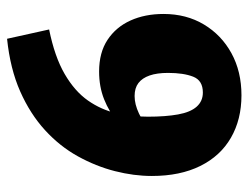

<svg xmlns="http://www.w3.org/2000/svg" viewBox="-102 -606 720 557"><g transform="rotate(-90 258.5 -328.0)"><path d="M329 -401Q384 -401 421 -376.5Q458 -352 477 -310Q496 -268 496 -214Q496 -148 465.5 -97Q435 -46 382 -17Q329 12 260 12Q190 12 137 -18.5Q84 -49 55 -107.5Q26 -166 26 -248Q26 -300 40 -355Q54 -410 83 -462.5Q112 -515 159 -558Q206 -601 271.5 -630Q337 -659 424 -668L451 -546Q372 -530 322 -501Q272 -472 245 -433.5Q218 -395 208 -350.5Q198 -306 198 -259Q198 -208 204.5 -172Q211 -136 227 -118Q243 -100 268 -100Q303 -100 314 -128Q325 -156 325 -201Q325 -233 317.5 -254.5Q310 -276 295.5 -287Q281 -298 258 -298Q234 -298 207.5 -285.5Q181 -273 161 -247L131 -292Q154 -323 183 -347.5Q212 -372 248.5 -386.5Q285 -401 329 -401Z"/></g></svg>

Font: Ysabeau Office Black
Style: Regular
Weight: 900
Designer: Christian Thalmann (Catharsis Fonts)
Version: Version 2.001;gftools[0.9.30]; featfreeze: tnum,lnum,ss02